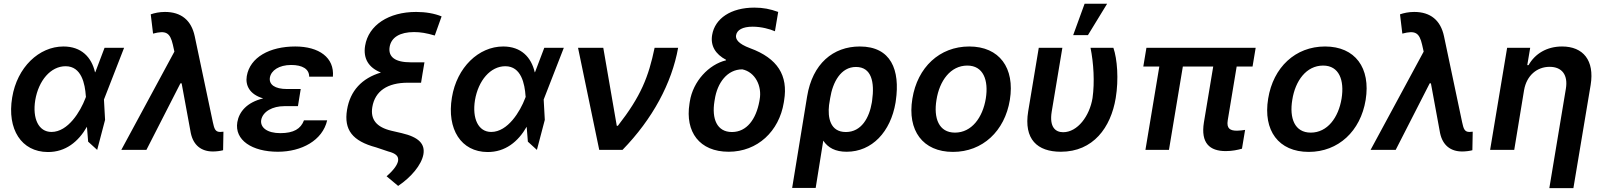

<svg xmlns="http://www.w3.org/2000/svg" viewBox="-20 -801 8572 1026"><path d="M235.1 11.4C330.3 12.1 398.8 -43.7 444.6 -123.6L451 -44L499.3 0L541.5 -160.5L535.5 -269.2L643.1 -545.5H538.7L490.1 -417.3L487.9 -414.1C469.5 -495.4 414.8 -552.6 319.2 -552.6C188.2 -552.6 71.4 -441.1 45.1 -280.2C16.7 -110.1 94.8 10.7 235.1 11.4ZM168.3 -265.6C186.1 -371.1 251.1 -447.1 330.6 -447.1C416.2 -447.1 434.3 -351.6 438.6 -288.4L439.3 -283.4L436.1 -275.2C409.8 -206 344.1 -95.9 255 -95.9C186.1 -95.9 152.7 -167.6 168.3 -265.6Z M1117.9 8.5C1135.7 8.5 1158 5.7 1172.2 1.8L1174 -97.3C1169.7 -96.6 1161.9 -95.9 1156.6 -95.9C1129.6 -95.9 1125 -114 1117.5 -147.7L1020.6 -607.2C1002.5 -692.8 948.2 -737.2 861.5 -737.2C832 -737.2 805.8 -731.5 785.5 -724.4L797.9 -621.4C866.8 -639.6 888.8 -627.1 903.8 -561.8L911.9 -525.2L628.2 0H762.4L944.2 -355.8H950.6L999.6 -89.8C1013.5 -24.5 1055.8 8.5 1117.9 8.5Z M1587 -325.3H1513.5C1448.2 -325.3 1416.5 -349.4 1422.2 -386.4C1428.6 -424.4 1470.9 -453.8 1535.9 -453.8C1595.9 -453.8 1632.5 -432.2 1632.1 -391.3H1758.9C1767.8 -493.3 1684.7 -552.6 1557.9 -552.6C1421.2 -552.6 1315.7 -495 1298.7 -394.2C1290.8 -346.6 1311.8 -296.9 1386.4 -275.2C1297.9 -253.9 1257.5 -202.4 1248.2 -148.4C1232.2 -52.2 1327.4 9.9 1464.8 9.9C1591.6 9.9 1703.5 -50.4 1728.3 -158H1604.4C1587.4 -112.6 1549.4 -89.5 1478 -89.5C1407 -89.5 1370 -120 1375.7 -159.4C1384.2 -206 1437.9 -233.7 1498.9 -233.7H1572.1Z M2303.3 -611.2 2339.8 -713.4C2301.5 -729 2254.6 -737.2 2203.8 -737.2C2056.8 -737.2 1949.2 -666.5 1931.1 -556.8C1919.7 -488.3 1949.9 -439.3 2015.6 -413.4C1913.4 -382.8 1851.2 -315.7 1834.5 -214.5C1816.8 -106.9 1863.6 -47.2 1989.7 -13.5L2054.3 8.2C2095.5 18.8 2111.2 33.7 2107.2 58.9C2103.7 77.4 2088.4 104 2045.8 141L2107.6 192.5C2176.8 146.3 2232.2 80.6 2242.5 24.1C2252.1 -30.9 2219.5 -67.8 2126.8 -89.5L2071.7 -102.3C1991.1 -121.4 1958.8 -163 1969.5 -228.7C1984 -314.6 2050.4 -359 2159.4 -359H2230.1L2237.9 -407.3L2248.2 -468H2174.4C2093 -468 2053.3 -495.7 2062.1 -550.4C2070.7 -601.6 2117.5 -629.6 2192.5 -629.6C2227.6 -629.6 2258.5 -624.3 2303.3 -611.2Z M2584.9 11.4C2680 12.1 2748.6 -43.7 2794.4 -123.6L2800.8 -44L2849.1 0L2891.3 -160.5L2885.3 -269.2L2992.9 -545.5H2888.5L2839.8 -417.3L2837.7 -414.1C2819.2 -495.4 2764.6 -552.6 2669 -552.6C2538 -552.6 2421.2 -441.1 2394.9 -280.2C2366.5 -110.1 2444.6 10.7 2584.9 11.4ZM2518.1 -265.6C2535.9 -371.1 2600.9 -447.1 2680.4 -447.1C2766 -447.1 2784.1 -351.6 2788.4 -288.4L2789.1 -283.4L2785.9 -275.2C2759.6 -206 2693.9 -95.9 2604.8 -95.9C2535.9 -95.9 2502.5 -167.6 2518.1 -265.6Z M3182.2 0H3306.5C3467.3 -165.1 3570 -356.9 3603.7 -545.5H3478C3445.7 -390.3 3405.5 -287.3 3281.6 -128.6H3275.9L3203.8 -545.5H3068.9Z M3785.5 -614.3C3775.6 -556.1 3803.3 -511.4 3859.7 -481.5V-478.7C3768.1 -456.7 3683.2 -366.8 3666.2 -258.5L3664.4 -246.8C3640.6 -96.6 3717.3 9.9 3873.9 9.9C4028.1 9.9 4143.5 -99.8 4168.3 -252.8L4170.1 -264.2C4192.1 -397.7 4135.7 -489.3 3988.6 -543.3C3923.3 -567.5 3909.8 -592 3913.4 -612.9C3918.3 -640.6 3947.8 -658.4 4002.1 -658.4C4048.3 -658.4 4094.8 -645.6 4121.1 -633.9L4138.5 -737.2C4095.5 -752.8 4058.2 -760.3 4011 -760.3C3886.4 -760.3 3800.4 -702.8 3785.5 -614.3ZM3797.9 -259.9 3799.4 -268.8C3812.9 -358.7 3866.5 -430.4 3946.7 -430.4C4015.3 -416.2 4052.9 -341.3 4039.4 -268.8L4037.6 -258.5C4020.2 -165.1 3971.2 -95.5 3891.3 -95.5C3810.7 -95.5 3782.7 -166.5 3797.9 -259.9Z M4293 -285.5 4213.1 203.1H4338.8L4379.3 -49.4C4404.8 -11.4 4443.9 9.9 4504.3 9.9C4639.9 9.9 4739.3 -96.6 4765.6 -252.8L4767 -262.8C4790.8 -427.2 4741.5 -552.6 4574.6 -552.6C4432.2 -552.6 4321.7 -460.9 4293 -285.5ZM4410.2 -239.3 4416.2 -276.6C4430 -362.6 4473.4 -443.2 4554 -443.2C4637.1 -443.2 4654.5 -362.6 4640.3 -262.8L4638.8 -252.8C4625.4 -172.6 4583.8 -95.5 4500 -95.5C4415.5 -95.5 4402.7 -173.7 4410.2 -239.3Z M5072.4 10.7C5230.5 10.7 5349.1 -100.1 5376.4 -267C5404.1 -438.2 5320.3 -552.6 5159.4 -552.6C5001.1 -552.6 4882.5 -441.4 4855.5 -273.8C4827.4 -103.7 4910.9 10.7 5072.4 10.7ZM4984.4 -267.8C5000.4 -369.3 5059.3 -450.6 5149.1 -450.6C5234.7 -450.6 5263.5 -372.5 5247.9 -274.5C5231.2 -172.6 5172.2 -92.3 5083.1 -92.3C4996.8 -92.3 4968 -169.4 4984.4 -267.8Z M5530.9 -545.5 5474.4 -206C5449.9 -56.5 5523.4 9.9 5648.8 9.9C5822.1 9.9 5916.2 -120 5942.1 -277C5958.8 -377.8 5950.3 -485.8 5929.7 -545.5H5807.5C5823.9 -464.5 5830.3 -361.9 5818.2 -277C5802.6 -181.1 5738.3 -94.5 5661.2 -94.5C5620 -94.5 5586.6 -121.8 5600.1 -204.5L5657 -545.5ZM5714.8 -613.3H5793.7L5896.3 -781.2H5775.9Z M6690 -545.5H6106.2L6089.5 -445.3H6175.1L6100.9 0H6226.6L6300.8 -445.3H6463.1L6413.4 -147C6395.6 -36.2 6444.2 6.4 6530.2 6.4C6565 6.4 6594.1 0 6616.8 -6.4L6633.5 -106.9C6622.2 -105.1 6605.1 -102.6 6590.2 -102.6C6555 -102.6 6533 -112.9 6540.8 -158.7L6588.4 -445.3H6673.3Z M6973.7 10.7C7131.7 10.7 7250.4 -100.1 7277.7 -267C7305.4 -438.2 7221.6 -552.6 7060.7 -552.6C6902.3 -552.6 6783.7 -441.4 6756.7 -273.8C6728.7 -103.7 6812.1 10.7 6973.7 10.7ZM6885.7 -267.8C6901.6 -369.3 6960.6 -450.6 7050.4 -450.6C7136 -450.6 7164.8 -372.5 7149.1 -274.5C7132.5 -172.6 7073.5 -92.3 6984.4 -92.3C6898.1 -92.3 6869.3 -169.4 6885.7 -267.8Z M7793.7 8.5C7811.4 8.5 7833.8 5.7 7848 1.8L7849.8 -97.3C7845.5 -96.6 7837.7 -95.9 7832.4 -95.9C7805.4 -95.9 7800.8 -114 7793.3 -147.7L7696.4 -607.2C7678.3 -692.8 7623.9 -737.2 7537.3 -737.2C7507.8 -737.2 7481.5 -731.5 7461.3 -724.4L7473.7 -621.4C7542.6 -639.6 7564.6 -627.1 7579.5 -561.8L7587.7 -525.2L7304 0H7438.2L7620 -355.8H7626.4L7675.4 -89.8C7689.3 -24.5 7731.5 8.5 7793.7 8.5Z M8124.3 -319.6C8138.1 -398.4 8193.9 -443.9 8260.7 -443.9C8327.4 -443.9 8359.7 -399.9 8347.7 -327.4L8259.2 204.5H8387.8L8480.1 -347.3C8501.4 -478.3 8440 -552.6 8327.4 -552.6C8245.7 -552.6 8182.5 -513.8 8148.1 -452.8H8141.3L8157 -545.5H8033.7L7942.8 0H8071.7Z"/></svg>

Font: Margiela Sans Semi Bold
Style: Italic
Weight: 600
Italic angle: -9.39999°
Designer: Stefan Endress, Andreas Faust
Version: Version 1.100;FEAKit 1.0